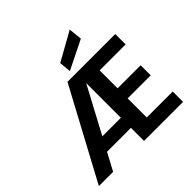

<svg xmlns="http://www.w3.org/2000/svg" viewBox="-229 -1180 1401 1401"><g transform="rotate(-45 472.0 -479.0)"><path d="M22 0 398 -700H891V-593H623V-408H861V-304H623V-107H891V0H488V-597L169 0ZM165 -135 222 -239H552V-135ZM466 -743 457 -834 679 -958 690 -854Z"/></g></svg>

Font: DM Sans 17pt
Style: Bold
Weight: 700
Version: Version 4.004;gftools[0.9.30]